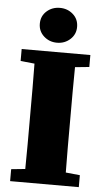

<svg xmlns="http://www.w3.org/2000/svg" viewBox="-59 -907 513 944"><g transform="rotate(5 197.5 -435.0)"><path d="M28 -593V-652H367V-593L297 -586Q296 -526 296 -465Q296 -404 296 -342V-311Q296 -250 296 -188.5Q296 -127 297 -66L367 -59V0H28V-59L97 -66Q98 -126 98 -187.5Q98 -249 98 -310V-342Q98 -403 98 -464Q98 -525 97 -586ZM198 -698Q160 -698 133 -722.5Q106 -747 106 -784Q106 -822 133 -846Q160 -870 198 -870Q236 -870 263 -846Q290 -822 290 -784Q290 -747 263 -722.5Q236 -698 198 -698Z"/></g></svg>

Font: Source Serif Pro Black
Style: Regular
Weight: 900
Designer: Frank Grießhammer
Foundry: Adobe Systems Incorporated
Version: Version 3.001;hotconv 1.0.111;makeotfexe 2.5.65597